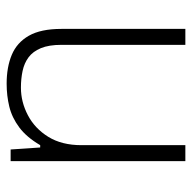

<svg xmlns="http://www.w3.org/2000/svg" viewBox="-20 -558 578 578"><g transform="rotate(-90 269.0 -269.0)"><path d="M73 0V-526H108L114 -437H121Q145 -478 174.5 -500Q204 -522 237 -530Q270 -538 306 -538Q356 -538 393 -522.5Q430 -507 450.5 -471Q471 -435 471 -373V0H423V-373Q423 -411 413 -435Q403 -459 385.5 -472Q368 -485 344.5 -490Q321 -495 294 -495Q251 -495 211 -474Q171 -453 146 -412.5Q121 -372 121 -313V0Z"/></g></svg>

Font: Archivo Thin
Style: Regular
Weight: 250
Designer: Hector Gatti
Foundry: Omnibus-Type
Version: Version 2.001